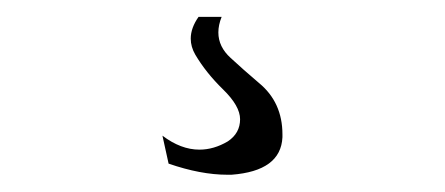

<svg xmlns="http://www.w3.org/2000/svg" viewBox="-20 2 528 228"><path d="M215.8 22Q215.8 22 243.2 22Q239.3 31.7 239.3 40.5Q239.3 57.6 253.9 70.8Q268.1 84 287.6 100.6Q315.4 123.5 315.4 161.6Q315.4 163.1 315.4 165Q313.5 205.1 254.9 209.5Q252.4 209.5 250 209.5Q218.3 209.5 180.2 196.3L172.9 163.1Q194.8 179.7 216.8 179.7Q233.9 179.7 250.5 169.9Q265.1 160.2 265.1 143.6Q265.1 127.9 244.9 108.2Q224.6 88.4 211.9 66.9Q206.5 57.6 206.5 47.9Q206.5 35.2 215.8 22Z"/></svg>

Font: Caudex
Style: Regular
Weight: 400
Version: Version 1.04